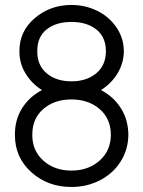

<svg xmlns="http://www.w3.org/2000/svg" viewBox="-20 -744 576 772"><path d="M386.2 -381.8Q436.5 -355.5 466.1 -308.8Q495.6 -262.2 496.1 -202.1Q495.6 -142.1 464.6 -93.8Q433.6 -45.4 381.3 -18.8Q329.1 7.8 267.1 7.8Q171.9 7.8 105.7 -51.8Q39.6 -111.3 40 -202.1Q39.6 -262.2 68.8 -308.8Q98.1 -355.5 148.9 -381.8Q106.9 -408.2 82.3 -449.2Q57.6 -490.2 58.1 -538.1Q57.6 -618.2 119.9 -671.1Q182.1 -724.1 267.1 -724.1Q322.3 -724.1 370.1 -700.9Q418 -677.7 447.8 -634.5Q477.5 -591.3 478 -538.1Q477.5 -489.7 452.6 -449Q427.7 -408.2 386.2 -381.8ZM129.9 -538.1Q129.4 -481.4 167.7 -449.2Q206.1 -417 267.1 -417Q328.1 -417 366.9 -449.2Q405.8 -481.4 405.8 -538.1Q405.8 -595.2 367.4 -625.5Q329.1 -655.8 267.1 -655.8Q205.1 -655.8 167.2 -625.5Q129.4 -595.2 129.9 -538.1ZM425.8 -202.1Q425.3 -267.1 380.4 -305.7Q335.4 -344.2 267.1 -344.2Q198.7 -344.2 154.1 -305.7Q109.4 -267.1 109.9 -202.1Q109.4 -138.2 154.3 -98.1Q199.2 -58.1 267.1 -58.1Q335 -58.1 380.1 -97.9Q425.3 -137.7 425.8 -202.1Z"/></svg>

Font: Arcon Rounded-
Style: Regular
Weight: 400
Designer: M. Zarth
Foundry: martin zarth - visuelle & digitale kommunikation
Version: Version 1.110;PS 001.110;hotconv 1.0.70;makeotf.lib2.5.58329